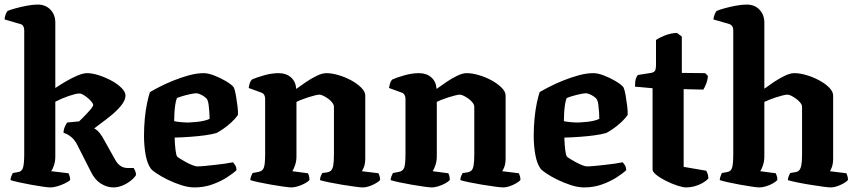

<svg xmlns="http://www.w3.org/2000/svg" viewBox="-20 -820 3745 840"><path d="M201 0Q190 0 166.5 -3.5Q143 -7 115 -12Q87 -17 62.5 -22.5Q38 -28 26 -32Q26 -40 29.5 -49Q33 -58 36 -63L58 -67Q76 -69 81 -87.5Q86 -106 86 -146V-688Q86 -697 82 -705Q78 -713 68 -715L0 -735Q1 -749 5.5 -759Q10 -769 13 -772Q24 -777 47.5 -783.5Q71 -790 97.5 -795Q124 -800 145 -800Q179 -800 200.5 -778Q222 -756 222 -721V-435Q243 -449 268.5 -464Q294 -479 319 -489.5Q344 -500 361 -500Q383 -500 411.5 -491Q440 -482 467 -467.5Q494 -453 511.5 -435.5Q529 -418 529 -402Q529 -382 511 -359.5Q493 -337 468 -316.5Q443 -296 421 -280Q399 -264 392 -258Q398 -256 407 -248Q416 -240 428 -221L484 -121Q494 -103 507.5 -94Q521 -85 538 -85H565Q567 -81 571 -73Q575 -65 575 -54Q568 -42 551.5 -29Q535 -16 515 -8Q495 0 476 0Q448 0 421 -17Q394 -34 377 -70L314 -194Q304 -210 293.5 -219Q283 -228 274 -232.5Q265 -237 258 -239Q258 -252 263.5 -265Q269 -278 274 -284L326 -289Q333 -295 343 -305.5Q353 -316 363.5 -327Q374 -338 381 -347.5Q388 -357 388 -361Q388 -365 381.5 -373.5Q375 -382 365 -390.5Q355 -399 345 -405Q335 -411 327 -411Q313 -411 282 -400.5Q251 -390 222 -375V-135Q222 -114 216 -96.5Q210 -79 204 -71L280 -62Q282 -58 284.5 -49.5Q287 -41 287 -33Q281 -26 264.5 -18Q248 -10 230.5 -5Q213 0 201 0Z M831 0Q804 0 773 -10Q742 -20 713.5 -34Q685 -48 665 -61.5Q645 -75 640 -82Q624 -104 617 -143.5Q610 -183 610 -226Q610 -264 613.5 -301Q617 -338 623.5 -369Q630 -400 636 -417Q651 -426 678 -440Q705 -454 738.5 -467.5Q772 -481 806.5 -490.5Q841 -500 871 -500Q890 -500 916.5 -490Q943 -480 967.5 -465.5Q992 -451 1002 -439Q1008 -427 1012 -403.5Q1016 -380 1019 -356Q1022 -332 1021 -317Q1009 -300 991.5 -284Q974 -268 956.5 -256Q939 -244 927 -238Q906 -232 876.5 -228Q847 -224 813 -221.5Q779 -219 744 -218Q745 -186 748 -163Q751 -140 755 -135Q758 -132 769 -125Q780 -118 794 -110.5Q808 -103 821.5 -97.5Q835 -92 843 -92Q856 -92 876.5 -94Q897 -96 920 -98.5Q943 -101 964 -104Q985 -107 999 -110Q1004 -105 1009 -97Q1014 -89 1015 -76Q1001 -62 973 -44Q945 -26 908.5 -13Q872 0 831 0ZM805 -284Q822 -285 839 -286.5Q856 -288 871.5 -291.5Q887 -295 897 -300Q897 -311 896 -327.5Q895 -344 893 -360Q891 -376 887 -384Q883 -391 873.5 -397.5Q864 -404 854.5 -408Q845 -412 839 -412Q831 -412 814 -408.5Q797 -405 780 -400Q763 -395 754 -391Q749 -378 746.5 -360Q744 -342 743 -323.5Q742 -305 742 -290Q755 -287 772.5 -285.5Q790 -284 805 -284Z M1256 0Q1246 0 1221 -3.5Q1196 -7 1167 -12Q1138 -17 1112.5 -22.5Q1087 -28 1075 -32Q1075 -40 1078.5 -48.5Q1082 -57 1085 -63L1111 -68Q1128 -71 1134 -85.5Q1140 -100 1140 -146V-388Q1140 -397 1136 -404.5Q1132 -412 1123 -415L1068 -435Q1070 -448 1073 -457Q1076 -466 1082 -472Q1099 -480 1133.5 -490Q1168 -500 1199 -500Q1232 -500 1253 -481.5Q1274 -463 1276 -431Q1294 -444 1318 -460.5Q1342 -477 1366 -488.5Q1390 -500 1408 -500Q1431 -500 1460.5 -491.5Q1490 -483 1516.5 -468.5Q1543 -454 1560.5 -436.5Q1578 -419 1578 -402V-127Q1578 -106 1573 -91.5Q1568 -77 1563 -71L1636 -62Q1638 -58 1640.5 -50Q1643 -42 1643 -33Q1638 -26 1624 -18Q1610 -10 1595 -5Q1580 0 1568 0Q1558 0 1532 -3.5Q1506 -7 1475.5 -12Q1445 -17 1418.5 -22.5Q1392 -28 1380 -32Q1380 -41 1383.5 -49.5Q1387 -58 1390 -63L1412 -66Q1422 -68 1428.5 -74Q1435 -80 1438 -96.5Q1441 -113 1441 -146V-353Q1441 -361 1434 -370.5Q1427 -380 1416 -388Q1405 -396 1394.5 -401Q1384 -406 1378 -406Q1371 -406 1357 -402.5Q1343 -399 1327.5 -394Q1312 -389 1298 -383.5Q1284 -378 1277 -374V-135Q1277 -115 1271 -97.5Q1265 -80 1259 -71L1327 -62Q1329 -60 1331.5 -51.5Q1334 -43 1334 -33Q1329 -26 1314.5 -18Q1300 -10 1283.5 -5Q1267 0 1256 0Z M1870 0Q1860 0 1835 -3.5Q1810 -7 1781 -12Q1752 -17 1726.5 -22.5Q1701 -28 1689 -32Q1689 -40 1692.5 -48.5Q1696 -57 1699 -63L1725 -68Q1742 -71 1748 -85.5Q1754 -100 1754 -146V-388Q1754 -397 1750 -404.5Q1746 -412 1737 -415L1682 -435Q1684 -448 1687 -457Q1690 -466 1696 -472Q1713 -480 1747.5 -490Q1782 -500 1813 -500Q1846 -500 1867 -481.5Q1888 -463 1890 -431Q1908 -444 1932 -460.5Q1956 -477 1980 -488.5Q2004 -500 2022 -500Q2045 -500 2074.5 -491.5Q2104 -483 2130.5 -468.5Q2157 -454 2174.5 -436.5Q2192 -419 2192 -402V-127Q2192 -106 2187 -91.5Q2182 -77 2177 -71L2250 -62Q2252 -58 2254.5 -50Q2257 -42 2257 -33Q2252 -26 2238 -18Q2224 -10 2209 -5Q2194 0 2182 0Q2172 0 2146 -3.5Q2120 -7 2089.5 -12Q2059 -17 2032.5 -22.5Q2006 -28 1994 -32Q1994 -41 1997.5 -49.5Q2001 -58 2004 -63L2026 -66Q2036 -68 2042.5 -74Q2049 -80 2052 -96.5Q2055 -113 2055 -146V-353Q2055 -361 2048 -370.5Q2041 -380 2030 -388Q2019 -396 2008.5 -401Q1998 -406 1992 -406Q1985 -406 1971 -402.5Q1957 -399 1941.5 -394Q1926 -389 1912 -383.5Q1898 -378 1891 -374V-135Q1891 -115 1885 -97.5Q1879 -80 1873 -71L1941 -62Q1943 -60 1945.5 -51.5Q1948 -43 1948 -33Q1943 -26 1928.5 -18Q1914 -10 1897.5 -5Q1881 0 1870 0Z M2536 0Q2509 0 2478 -10Q2447 -20 2418.5 -34Q2390 -48 2370 -61.5Q2350 -75 2345 -82Q2329 -104 2322 -143.5Q2315 -183 2315 -226Q2315 -264 2318.5 -301Q2322 -338 2328.5 -369Q2335 -400 2341 -417Q2356 -426 2383 -440Q2410 -454 2443.5 -467.5Q2477 -481 2511.5 -490.5Q2546 -500 2576 -500Q2595 -500 2621.5 -490Q2648 -480 2672.5 -465.5Q2697 -451 2707 -439Q2713 -427 2717 -403.5Q2721 -380 2724 -356Q2727 -332 2726 -317Q2714 -300 2696.5 -284Q2679 -268 2661.5 -256Q2644 -244 2632 -238Q2611 -232 2581.5 -228Q2552 -224 2518 -221.5Q2484 -219 2449 -218Q2450 -186 2453 -163Q2456 -140 2460 -135Q2463 -132 2474 -125Q2485 -118 2499 -110.5Q2513 -103 2526.5 -97.5Q2540 -92 2548 -92Q2561 -92 2581.5 -94Q2602 -96 2625 -98.5Q2648 -101 2669 -104Q2690 -107 2704 -110Q2709 -105 2714 -97Q2719 -89 2720 -76Q2706 -62 2678 -44Q2650 -26 2613.5 -13Q2577 0 2536 0ZM2510 -284Q2527 -285 2544 -286.5Q2561 -288 2576.5 -291.5Q2592 -295 2602 -300Q2602 -311 2601 -327.5Q2600 -344 2598 -360Q2596 -376 2592 -384Q2588 -391 2578.5 -397.5Q2569 -404 2559.5 -408Q2550 -412 2544 -412Q2536 -412 2519 -408.5Q2502 -405 2485 -400Q2468 -395 2459 -391Q2454 -378 2451.5 -360Q2449 -342 2448 -323.5Q2447 -305 2447 -290Q2460 -287 2477.5 -285.5Q2495 -284 2510 -284Z M2982 0Q2968 0 2943.5 -8Q2919 -16 2894 -28.5Q2869 -41 2852 -54.5Q2835 -68 2835 -78V-434L2758 -441Q2758 -465 2762.5 -477Q2767 -489 2771 -492L2828 -501Q2840 -503 2845 -509.5Q2850 -516 2850 -538V-645Q2862 -654 2888 -664.5Q2914 -675 2942 -676L2963 -660V-501L3065 -500L3077 -488Q3076 -470 3069.5 -453.5Q3063 -437 3057 -428L2971 -430V-90L3070 -73Q3072 -69 3075.5 -60.5Q3079 -52 3079 -39Q3069 -28 3053 -19Q3037 -10 3018.5 -5Q3000 0 2982 0Z M3303 0Q3293 0 3269.5 -3.5Q3246 -7 3218 -12Q3190 -17 3165.5 -22.5Q3141 -28 3129 -32Q3129 -40 3132.5 -49Q3136 -58 3138 -63L3160 -67Q3177 -69 3182.5 -85Q3188 -101 3188 -146V-688Q3188 -698 3183.5 -705Q3179 -712 3170 -715L3101 -735Q3103 -749 3107.5 -759Q3112 -769 3115 -772Q3126 -777 3149 -783.5Q3172 -790 3199 -795Q3226 -800 3246 -800Q3282 -800 3303 -777.5Q3324 -755 3324 -721V-432Q3343 -446 3367 -462Q3391 -478 3414.5 -489Q3438 -500 3455 -500Q3479 -500 3508 -491.5Q3537 -483 3564 -468.5Q3591 -454 3608 -436.5Q3625 -419 3625 -402V-127Q3625 -105 3620 -90.5Q3615 -76 3611 -71L3683 -62Q3685 -57 3687.5 -49.5Q3690 -42 3690 -33Q3685 -26 3671 -18Q3657 -10 3642 -5Q3627 0 3615 0Q3605 0 3579.5 -3.5Q3554 -7 3523 -12Q3492 -17 3465.5 -22.5Q3439 -28 3427 -32Q3427 -40 3430.5 -49Q3434 -58 3437 -63L3460 -67Q3470 -68 3476.5 -75Q3483 -82 3486 -98.5Q3489 -115 3489 -146V-353Q3489 -361 3481.5 -370.5Q3474 -380 3463 -388Q3452 -396 3442 -401Q3432 -406 3425 -406Q3418 -406 3404 -402.5Q3390 -399 3374.5 -394Q3359 -389 3345.5 -383.5Q3332 -378 3324 -374V-135Q3324 -115 3318 -97Q3312 -79 3306 -71L3374 -62Q3376 -58 3378.5 -50Q3381 -42 3381 -33Q3376 -26 3362 -18Q3348 -10 3331.5 -5Q3315 0 3303 0Z"/></svg>

Font: Texturina Medium 12pt
Style: Bold
Weight: 700
Version: Version 1.002